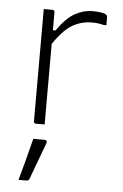

<svg xmlns="http://www.w3.org/2000/svg" viewBox="-56 -576 561 879"><g transform="rotate(5 225.0 -136.5)"><path d="M160 0H121Q110 0 110 -11V-526H149Q160 -526 160 -515V-433H172Q213 -492 252.5 -514Q292 -536 335 -536Q354 -536 367.5 -534Q381 -532 392 -528Q402 -524 402 -511V-477H390Q379 -480 366 -482Q353 -484 335 -484Q288 -484 247 -461Q206 -438 160 -370ZM114 70H166Q172 70 175 74Q178 78 176 84Q160 127 145 167Q130 207 113 253Q112 257 108.5 260Q105 263 98 263H63Q77 213 90 164Q103 115 114 70Z"/></g></svg>

Font: Recursive Sn Lnr St Lt
Style: Regular
Weight: 300
Version: Version 1.079;hotconv 1.0.112;makeotfexe 2.5.65598; ttfautoh